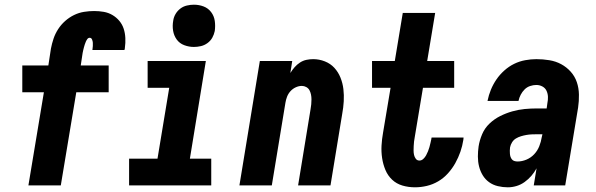

<svg xmlns="http://www.w3.org/2000/svg" viewBox="-20 -790 2540 818"><path d="M101 0 167 -397H75V-511H186L197 -583Q201 -604 208 -625Q215 -646 227.5 -665.5Q240 -685 257.5 -700.5Q275 -716 295.5 -726Q316 -736 338 -739.5Q360 -743 381 -743Q402 -743 422 -739.5Q442 -736 459 -726Q476 -716 488.5 -701Q501 -686 507 -667.5Q513 -649 514 -628Q515 -607 512 -586Q512 -584 511.5 -581.5Q511 -579 510 -577H373Q374 -578 374 -578.5Q374 -579 374 -580Q375 -587 375.5 -594Q376 -601 375.5 -608Q375 -615 372 -622Q369 -629 362 -629Q356 -629 352 -623.5Q348 -618 345.5 -612Q343 -606 341 -600Q339 -594 337.5 -588Q336 -582 334.5 -576Q333 -570 332 -564L324 -511H443V-397H305L239 0Z M530 0V-114H651L701 -416H609V-530H857L789 -114H880V0ZM806 -590Q785 -590 765 -597.5Q745 -605 733 -621.5Q721 -638 717.5 -659Q714 -680 718 -702Q720 -717 728 -730.5Q736 -744 748.5 -753.5Q761 -763 776.5 -766.5Q792 -770 806 -770Q828 -770 847.5 -762.5Q867 -755 879.5 -738.5Q892 -722 895 -701Q898 -680 895 -658Q892 -643 884.5 -629.5Q877 -616 864 -606.5Q851 -597 836 -593.5Q821 -590 806 -590Z M1000 0 1087 -530H1225L1217 -479Q1225 -492 1235 -503.5Q1245 -515 1258 -523.5Q1271 -532 1285.5 -535Q1300 -538 1314 -538Q1340 -538 1364 -528.5Q1388 -519 1404.5 -501Q1421 -483 1430.5 -459.5Q1440 -436 1443 -410.5Q1446 -385 1444.5 -358.5Q1443 -332 1438 -305L1388 0H1250L1303 -324Q1305 -335 1306 -345.5Q1307 -356 1307 -366.5Q1307 -377 1305 -387Q1303 -397 1298.5 -405.5Q1294 -414 1285 -419Q1276 -424 1266 -424Q1253 -424 1240 -418Q1227 -412 1217.5 -401.5Q1208 -391 1203 -378Q1198 -365 1196 -352L1138 0Z M1748 8Q1720 8 1694.5 0.5Q1669 -7 1650.5 -24.5Q1632 -42 1622 -66Q1612 -90 1608 -116.5Q1604 -143 1605.5 -170Q1607 -197 1612 -225L1644 -416H1565V-530H1662L1696 -735H1834L1800 -530H1915V-416H1782L1747 -206Q1745 -197 1744 -187Q1743 -177 1742.5 -167.5Q1742 -158 1742 -148.5Q1742 -139 1744 -130Q1746 -121 1751.5 -113.5Q1757 -106 1767 -106Q1776 -106 1783.5 -113Q1791 -120 1795.5 -128.5Q1800 -137 1803.5 -145.5Q1807 -154 1809.5 -163Q1812 -172 1814 -181Q1816 -190 1818 -199Q1818 -200 1818 -201.5Q1818 -203 1819 -204H1955Q1955 -201 1954.5 -198.5Q1954 -196 1954 -194Q1950 -168 1941.5 -143.5Q1933 -119 1920 -95.5Q1907 -72 1888.5 -51.5Q1870 -31 1847 -17.5Q1824 -4 1798.5 2Q1773 8 1748 8Z M2143 8Q2122 8 2101 3Q2080 -2 2063.5 -14Q2047 -26 2036.5 -43.5Q2026 -61 2021 -81Q2016 -101 2016 -123Q2016 -145 2019 -166Q2023 -192 2034 -218Q2045 -244 2065.5 -263.5Q2086 -283 2111 -295.5Q2136 -308 2162.5 -315.5Q2189 -323 2215 -325.5Q2241 -328 2267 -328H2309L2312 -350Q2315 -364 2314.5 -377.5Q2314 -391 2308.5 -403Q2303 -415 2291 -421.5Q2279 -428 2265 -428Q2252 -428 2238.5 -423.5Q2225 -419 2215 -409Q2205 -399 2198.5 -386.5Q2192 -374 2189 -360H2057Q2062 -385 2071.5 -408Q2081 -431 2095 -451.5Q2109 -472 2128.5 -489.5Q2148 -507 2170.5 -518Q2193 -529 2217.5 -533.5Q2242 -538 2265 -538Q2293 -538 2320.5 -533.5Q2348 -529 2371 -516.5Q2394 -504 2411.5 -484.5Q2429 -465 2437.5 -440Q2446 -415 2446.5 -387Q2447 -359 2443 -332L2388 0H2254L2266 -73Q2257 -56 2244 -41Q2231 -26 2215 -14.5Q2199 -3 2180.5 2.5Q2162 8 2144 8Q2144 8 2144 8Q2144 8 2143 8ZM2185 -102Q2204 -102 2223 -110Q2242 -118 2256 -133Q2270 -148 2277.5 -167Q2285 -186 2288 -205L2291 -218H2267Q2256 -218 2245 -217.5Q2234 -217 2222.5 -215Q2211 -213 2199.5 -209.5Q2188 -206 2178 -200Q2168 -194 2161.5 -183.5Q2155 -173 2153 -162Q2152 -155 2152 -148Q2152 -141 2152.5 -134.5Q2153 -128 2155 -122Q2157 -116 2161 -111Q2165 -106 2171.5 -104Q2178 -102 2185 -102Z"/></svg>

Font: Iosevka Curly Heavy Oblique
Style: Regular
Weight: 900
Italic angle: -9°
Monospace: yes
Designer: Belleve Invis
Foundry: Belleve Invis
Version: Version 11.1.0; ttfautohint (v1.8.3)